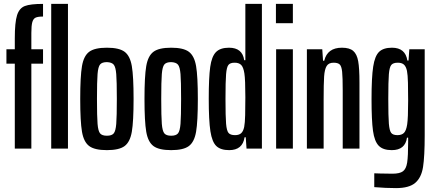

<svg xmlns="http://www.w3.org/2000/svg" viewBox="-20 -763 2238 986"><path d="M56 -436H13V-510H56V-566Q56 -648 67.5 -684.5Q79 -721 107.5 -732Q136 -743 201 -743V-678Q175 -678 163 -672.5Q151 -667 146 -649.5Q141 -632 141 -594V-510H201V-436H141V0H56ZM243 0V-743H329V0Z M392 -255Q392 -371 401 -423.5Q410 -476 438 -497Q466 -518 529 -518Q592 -518 620 -497Q648 -476 657 -423.5Q666 -371 666 -255Q666 -139 657 -86.5Q648 -34 620 -13Q592 8 529 8Q466 8 438 -13Q410 -34 401 -86.5Q392 -139 392 -255ZM580 -255Q580 -346 577 -382.5Q574 -419 564 -431Q554 -443 529 -444Q504 -444 494 -432Q484 -420 481 -383Q478 -346 478 -255Q478 -164 481 -127Q484 -90 494 -78Q504 -66 529 -66Q554 -66 564 -78Q574 -90 577 -127Q580 -164 580 -255Z M722 -255Q722 -371 731 -423.5Q740 -476 768 -497Q796 -518 859 -518Q922 -518 950 -497Q978 -476 987 -423.5Q996 -371 996 -255Q996 -139 987 -86.5Q978 -34 950 -13Q922 8 859 8Q796 8 768 -13Q740 -34 731 -86.5Q722 -139 722 -255ZM910 -255Q910 -346 907 -382.5Q904 -419 894 -431Q884 -443 859 -444Q834 -444 824 -432Q814 -420 811 -383Q808 -346 808 -255Q808 -164 811 -127Q814 -90 824 -78Q834 -66 859 -66Q884 -66 894 -78Q904 -90 907 -127Q910 -164 910 -255Z M1052 -256Q1052 -365 1059.5 -419Q1067 -473 1089 -495.5Q1111 -518 1156 -518Q1225 -518 1234 -454H1240V-743H1325V0H1246L1242 -58H1236Q1226 8 1157 8Q1113 8 1091 -13Q1069 -34 1060.5 -89Q1052 -144 1052 -256ZM1234 -111Q1238 -131 1239 -172Q1240 -213 1240 -264Q1240 -354 1235 -386Q1230 -418 1218.5 -429.5Q1207 -441 1185 -441Q1162 -441 1153 -429.5Q1144 -418 1141 -382Q1138 -346 1138 -255Q1138 -164 1141 -128Q1144 -92 1153.5 -80.5Q1163 -69 1187 -69Q1207 -69 1218 -78.5Q1229 -88 1234 -111Z M1397 -644V-743H1484V-644ZM1398 0V-510H1484V0Z M1556 -510H1635L1639 -451H1645Q1661 -518 1736 -518Q1775 -518 1794 -501.5Q1813 -485 1819.5 -448.5Q1826 -412 1826 -340V0H1740V-298Q1740 -366 1737 -394.5Q1734 -423 1724.5 -432Q1715 -441 1693 -441Q1668 -441 1657.5 -424Q1647 -407 1644.5 -370.5Q1642 -334 1642 -251V0H1556Z M1902 198V127Q1920 127 1932 128L1995 129Q2033 129 2049.5 116.5Q2066 104 2071 71.5Q2076 39 2076 -34V-56H2070Q2061 8 1992 8Q1947 8 1925 -14.5Q1903 -37 1895.5 -91Q1888 -145 1888 -254Q1888 -366 1896.5 -421Q1905 -476 1927 -497Q1949 -518 1993 -518Q2062 -518 2072 -452H2078L2082 -510H2161V-69Q2161 40 2152.5 94.5Q2144 149 2112.5 176Q2081 203 2014 203Q1962 203 1902 198ZM2071 -124Q2076 -157 2076 -246Q2076 -297 2075 -338Q2074 -379 2070 -399Q2065 -422 2054 -431.5Q2043 -441 2023 -441Q1999 -441 1989.5 -429.5Q1980 -418 1977 -382Q1974 -346 1974 -255Q1974 -164 1977 -128Q1980 -92 1989 -80.5Q1998 -69 2021 -69Q2043 -69 2054.5 -80.5Q2066 -92 2071 -124Z"/></svg>

Font: Saira Ultra Condensed SemiBold
Style: Regular
Weight: 600
Width: 1
Designer: Hector Gatti with collaboration of the Omnibus-Type team
Foundry: Omnibus-Type
Version: Version 1.001; ttfautohint (v1.8)